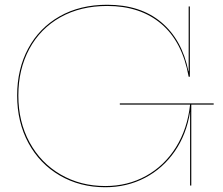

<svg xmlns="http://www.w3.org/2000/svg" viewBox="-20 -779 936 806"><path d="M877 -340H783V0H778V-310Q763 -215 713.5 -143.5Q664 -72 588.5 -32.5Q513 7 422 7Q316 7 231.5 -42Q147 -91 99.5 -178.5Q52 -266 52 -378Q52 -489 98.5 -575.5Q145 -662 230.5 -710.5Q316 -759 430 -759Q569 -759 656.5 -686Q744 -613 771 -480H772V-752H777V-457H772Q746 -603 657.5 -678.5Q569 -754 430 -754Q318 -754 233.5 -706.5Q149 -659 103 -573.5Q57 -488 57 -378Q57 -268 104 -181.5Q151 -95 234.5 -46.5Q318 2 422 2Q516 2 593 -40.5Q670 -83 718.5 -160.5Q767 -238 778 -340H483V-345H877Z"/></svg>

Font: Hepta Slab Hairline
Style: Regular
Weight: 400
Designer: Michael LaGattuta
Foundry: Michael LaGattuta
Version: Version 1.100; ttfautohint (v1.8) -l 8 -r 50 -G 200 -x 14 -D